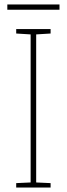

<svg xmlns="http://www.w3.org/2000/svg" viewBox="-20 -845 300 865"><path d="M248 -825H13V-801H248ZM208 0V-20L143 -23V-690L208 -694V-714H53V-694L118 -690V-23L53 -20V0Z"/></svg>

Font: Noto Sans Gurmukhi SemiCondensed Thin
Style: Regular
Weight: 100
Width: 4
Designer: Jelle Bosma - Monotype Design Team
Foundry: Monotype Imaging Inc.
Version: Version 2.004